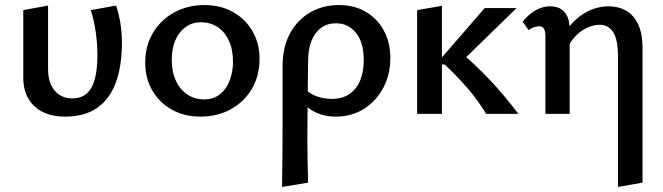

<svg xmlns="http://www.w3.org/2000/svg" viewBox="-20 -450 2619 759"><path d="M237 11Q160 11 116 -30Q72 -71 72 -143V-410L170 -428V-178Q170 -123 196 -92Q222 -61 266 -61Q301 -61 323 -80.5Q345 -100 355 -138Q365 -176 365 -230Q365 -277 358.5 -323Q352 -369 339 -410L439 -428Q451 -391 456.5 -354.5Q462 -318 462 -280Q462 -191 438.5 -125.5Q415 -60 365.5 -24.5Q316 11 237 11Z M772 11Q709 11 659.5 -16.5Q610 -44 582 -92.5Q554 -141 554 -203Q554 -269 585 -320.5Q616 -372 669 -401Q722 -430 789 -430Q852 -430 901 -402.5Q950 -375 978 -327Q1006 -279 1006 -217Q1006 -151 976 -99.5Q946 -48 893 -18.5Q840 11 772 11ZM786 -57Q825 -57 850.5 -78Q876 -99 888.5 -133Q901 -167 901 -206Q901 -255 884.5 -290Q868 -325 839.5 -343.5Q811 -362 775 -362Q738 -362 711.5 -341.5Q685 -321 672 -288Q659 -255 659 -214Q659 -165 676 -129.5Q693 -94 722 -75.5Q751 -57 786 -57Z M1095 289Q1096 227 1096.5 165.5Q1097 104 1097 44Q1097 -16 1097 -74.5Q1097 -133 1097 -189Q1097 -263 1126 -317Q1155 -371 1205.5 -400.5Q1256 -430 1319 -430Q1381 -430 1426.5 -403Q1472 -376 1497.5 -329Q1523 -282 1523 -220Q1523 -155 1495 -102.5Q1467 -50 1418.5 -19.5Q1370 11 1308 11Q1258 11 1219.5 -10Q1181 -31 1164 -66L1189 -97Q1205 -78 1234 -68.5Q1263 -59 1291 -59Q1333 -59 1361 -78Q1389 -97 1403.5 -131.5Q1418 -166 1418 -212Q1418 -283 1387 -320.5Q1356 -358 1308 -358Q1274 -358 1249.5 -340Q1225 -322 1211.5 -289Q1198 -256 1198 -208Q1197 -137 1196.5 -81Q1196 -25 1195.5 21Q1195 67 1195 108Q1195 149 1196 188.5Q1197 228 1198 272Z M1902 0Q1869 -54 1828 -101.5Q1787 -149 1738 -195H1720V-215L1896 -418H2022L1787 -189V-255Q1855 -199 1915.5 -135Q1976 -71 2029 0ZM1629 0V-410L1727 -427V0Z M2423 289V-224Q2423 -294 2404 -323Q2385 -352 2351 -352Q2325 -352 2298 -339Q2271 -326 2248.5 -300Q2226 -274 2213 -234L2173 -251Q2200 -309 2232.5 -347.5Q2265 -386 2304 -405.5Q2343 -425 2387 -425Q2424 -425 2454 -408.5Q2484 -392 2502 -355.5Q2520 -319 2520 -259V272ZM2136 0V-310Q2136 -319 2134 -327.5Q2132 -336 2126.5 -341Q2121 -346 2112 -346Q2100 -346 2089.5 -342Q2079 -338 2070 -331L2046 -364Q2067 -391 2095 -408Q2123 -425 2155 -425Q2182 -425 2199 -413.5Q2216 -402 2224 -382Q2232 -362 2232 -334V0Z"/></svg>

Font: Ysabeau Infant SemiBold
Style: Regular
Weight: 600
Designer: Christian Thalmann (Catharsis Fonts)
Version: Version 2.002; featfreeze: ss01,ss02,lnum